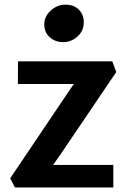

<svg xmlns="http://www.w3.org/2000/svg" viewBox="-20 -828 561 848"><path d="M46 0 25 -40.5 277 -414.5 306 -457H59L59.5 -557H476L493.5 -510L244.5 -142L214.5 -99.5H480.5V0ZM258.5 -642Q224 -642 199.8 -663.5Q175.5 -685 175.5 -720Q175.5 -744 188.8 -763.8Q202 -783.5 223.2 -795.5Q244.5 -807.5 268.5 -807.5Q307 -807.5 328.5 -785.2Q350 -763 350 -729.5Q350 -692.5 322.8 -667.2Q295.5 -642 258.5 -642Z"/></svg>

Font: Merriweather Sans SemiBold
Style: Regular
Weight: 600
Designer: Eben Sorkin
Foundry: Eben Sorkin
Version: Version 2.001